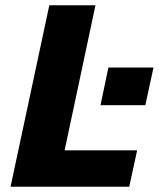

<svg xmlns="http://www.w3.org/2000/svg" viewBox="-20 -708 602 728"><path d="M20 0 167 -688H342L225 -138H500L470 0ZM361 -309 391 -452H562L531 -309Z"/></svg>

Font: Saira
Style: Bold Italic
Weight: 700
Italic angle: -12°
Designer: Hector Gatti with collaboration of the Omnibus-Type team
Foundry: Omnibus-Type
Version: Version 1.100; ttfautohint (v1.8.3)